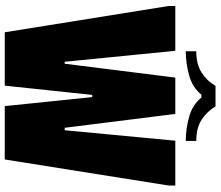

<svg xmlns="http://www.w3.org/2000/svg" viewBox="-78 -826 905 788"><g transform="rotate(90 374.0 -432.5)"><path d="M5 -700H189L234 -246H242L299 -700H448L505 -246H515L558 -700H742V-673L635 0H416L379 -359H370L332 0H113L5 -673ZM333 -865H417Q439 -829 472.5 -807.5Q506 -786 559 -786V-743Q508 -743 459 -757Q410 -771 381 -807H369Q340 -771 291 -757Q242 -743 191 -743V-786Q244 -786 278.5 -808Q313 -830 333 -865Z"/></g></svg>

Font: Phudu ExtraBold
Style: Regular
Weight: 800
Version: Version 1.005;gftools[0.9.23]